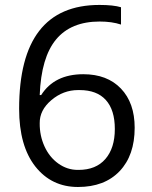

<svg xmlns="http://www.w3.org/2000/svg" viewBox="-20 -744 612 774"><path d="M315.9 -444.8Q412.1 -444.8 467.5 -387Q522.9 -329.1 522.9 -229Q522.9 -117.7 462.2 -54Q401.4 9.8 294.4 9.8Q187.5 9.8 122.1 -73.2Q57.1 -156.2 57.1 -305.2Q57.1 -724.1 380.9 -724.1Q437 -724.1 467.8 -714.8V-645Q431.2 -657.2 381.8 -657.2Q266.1 -657.2 206.1 -585Q146 -512.7 140.1 -360.8H146Q199.2 -444.8 315.9 -444.8ZM294.9 -380.9Q234.9 -380.9 187 -340.3Q139.2 -299.8 140.1 -247.1Q139.6 -197.3 159.4 -153.8Q179.2 -110.4 215.1 -84.7Q251 -59.1 293.5 -59.1Q295.4 -59.1 296.9 -59.1Q366.7 -59.1 404.8 -103Q442.9 -147 442.9 -223.9Q442.9 -300.8 406.7 -340.8Q370.6 -380.9 300.8 -380.9Q297.9 -380.9 294.9 -380.9Z"/></svg>

Font: Open Sans Hebrew
Style: Regular
Weight: 400
Foundry: Ascender Corporation, Yanek Iontef
Version: Version 2.001;PS 002.001;hotconv 1.0.70;makeotf.lib2.5.58329